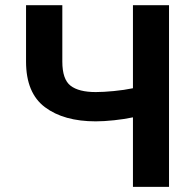

<svg xmlns="http://www.w3.org/2000/svg" viewBox="-20 -732 763 752"><path d="M82 -711.6H224.1V-490.8Q224.1 -421.2 256.4 -396.3Q288.7 -371.4 355.1 -371.4Q384.9 -371.4 426 -375.4Q467 -379.3 500.7 -386.4V-711.6H642V0H500.7V-272.4Q467.3 -265.3 427 -261Q386.7 -256.7 355.1 -256.7Q229.8 -256.7 155.9 -312.3Q82 -367.9 82 -490.8Z"/></svg>

Font: Interface
Style: Bold
Weight: 700
Designer: Rasmus Andersson
Foundry: rsms
Version: Version 1.8